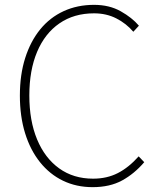

<svg xmlns="http://www.w3.org/2000/svg" viewBox="-20 -759 659 792"><path d="M362 13Q295 13 240 -13.5Q185 -40 145 -90Q105 -140 83.5 -209.5Q62 -279 62 -365Q62 -451 84 -520Q106 -589 146 -638Q186 -687 242.5 -713Q299 -739 368 -739Q431 -739 478 -712.5Q525 -686 553 -653L530 -628Q501 -662 460 -683Q419 -704 368 -704Q285 -704 225 -662.5Q165 -621 133 -545Q101 -469 101 -365Q101 -261 133 -184Q165 -107 224 -64.5Q283 -22 364 -22Q421 -22 466 -45Q511 -68 552 -114L575 -90Q534 -42 483.5 -14.5Q433 13 362 13Z"/></svg>

Font: Noto Sans JP Thin Thin
Style: Regular
Weight: 250
Version: Version 2.004-H2;hotconv 1.0.118;makeotfexe 2.5.65603